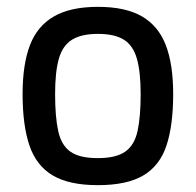

<svg xmlns="http://www.w3.org/2000/svg" viewBox="-20 -531 573 561"><path d="M266 10Q182 10 134 -18.5Q86 -47 66 -106Q46 -165 46 -256Q46 -343 67.5 -399Q89 -455 137.5 -483Q186 -511 266 -511Q347 -511 395 -483Q443 -455 464.5 -399Q486 -343 486 -256Q486 -165 466.5 -106Q447 -47 399 -18.5Q351 10 266 10ZM266 -69Q319 -69 346 -88Q373 -107 382 -148.5Q391 -190 391 -256Q391 -321 380 -359.5Q369 -398 342 -415Q315 -432 266 -432Q218 -432 190.5 -415Q163 -398 152 -359.5Q141 -321 141 -256Q141 -190 150 -148.5Q159 -107 185.5 -88Q212 -69 266 -69Z"/></svg>

Font: Cairo Play SemiBold
Style: Regular
Weight: 600
Designer: Mohamed Gaber, Accademia di Belle Arti di Urbino
Foundry: Kief Type Foundry, Accademia di Belle Arti di Urbino
Version: Version 3.130;gftools[0.9.24]